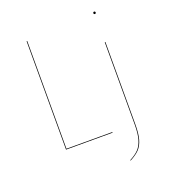

<svg xmlns="http://www.w3.org/2000/svg" viewBox="-159 -824 1006 1132"><g transform="rotate(-20 344.5 -258.5)"><path d="M133 -4H421V0H129V-680H133ZM564 -2Q564 57 554 92.5Q544 128 523.5 149.5Q503 171 465 191L463 188Q500 169 520 147.5Q540 126 550 91Q560 56 560 -2V-517H564ZM570 -700Q570 -698 568 -695.5Q566 -693 563 -693Q559 -693 557 -695.5Q555 -698 555 -700Q555 -703 557 -705.5Q559 -708 563 -708Q566 -708 568 -705.5Q570 -703 570 -700Z"/></g></svg>

Font: FiraGO Four
Style: Regular
Weight: 100
Designer: bBox Type
Foundry: bBox Type GmbH
Version: Version 1.001